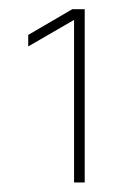

<svg xmlns="http://www.w3.org/2000/svg" viewBox="-20 -827 270 415"><path d="M163.1 -807.1V-432.6H140.1V-783.7H139.6L41 -726.6V-751.5L136.2 -807.1Z"/></svg>

Font: Inter Display Thin
Style: Regular
Weight: 100
Designer: Rasmus Andersson
Foundry: rsms
Version: Version 4.000;git-a52131595